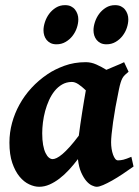

<svg xmlns="http://www.w3.org/2000/svg" viewBox="-20 -695 532 735"><path d="M281.7 -175.8Q284.2 -195.8 287.6 -219.2Q291 -242.7 294.7 -266.1Q298.3 -289.6 302 -311Q305.7 -332.5 308.6 -349.1Q294.9 -362.3 280.8 -372.1Q266.6 -381.8 253.9 -381.3Q233.9 -380.9 217.8 -371.6Q201.7 -362.3 189.2 -346.9Q176.8 -331.5 167.7 -311.5Q158.7 -291.5 152.8 -269.8Q147 -248 144.3 -226.1Q141.6 -204.1 141.6 -185.1Q141.6 -159.2 145 -140.4Q148.4 -121.6 154.3 -109.4Q160.2 -97.2 167.2 -91.6Q174.3 -85.9 181.6 -85.9Q188 -85.9 197.3 -90.3Q206.5 -94.7 219 -105.2Q231.4 -115.7 247.1 -133.1Q262.7 -150.4 281.7 -175.8ZM491.2 -57.6Q470.7 -43 449.5 -28.8Q428.2 -14.6 409.2 -3.9Q390.1 6.8 374.8 13.4Q359.4 20 350.6 20Q342.8 20 331.8 14.9Q320.8 9.8 310.3 -2.4Q299.8 -14.6 290.8 -34.9Q281.7 -55.2 278.3 -85.9Q262.2 -64.5 244.4 -45.2Q226.6 -25.9 207.8 -11.5Q189 2.9 169.4 11.5Q149.9 20 129.9 20Q111.8 20 91.8 10.7Q71.8 1.5 54.9 -18.8Q38.1 -39.1 27.1 -71Q16.1 -103 16.1 -148.9Q16.1 -187.5 26.1 -224.4Q36.1 -261.2 54.7 -294.9Q73.2 -328.6 100.3 -358.2Q127.4 -387.7 162.1 -411.1Q188.5 -429.2 226.1 -443.1Q263.7 -457 308.6 -457Q329.1 -457 349.1 -448Q369.1 -439 387.2 -427.7Q405.8 -436 423.6 -443.1Q441.4 -450.2 455.1 -457L472.2 -420.4Q463.9 -413.6 458.3 -408.2Q452.6 -402.8 448.7 -395.8Q444.8 -388.7 441.7 -378.4Q438.5 -368.2 435.1 -351.6Q427.7 -316.4 422.1 -284.9Q416.5 -253.4 412.8 -227.1Q409.2 -200.7 407.2 -181.2Q405.3 -161.6 405.3 -150.9Q405.3 -137.7 407.2 -125.2Q409.2 -112.8 412.8 -102.8Q416.5 -92.8 421.1 -86.9Q425.8 -81.1 431.6 -81.1Q441.4 -81.1 452.4 -83.7Q463.4 -86.4 482.9 -94.7ZM279.8 -621.1Q279.8 -605.5 274.2 -588.6Q268.6 -571.8 257.8 -557.9Q247.1 -543.9 231.4 -534.7Q215.8 -525.4 196.3 -525.4Q183.1 -525.4 173.8 -530Q164.6 -534.7 158.4 -542.2Q152.3 -549.8 149.4 -559.3Q146.5 -568.8 146.5 -579.1Q146.5 -593.8 152.1 -610.8Q157.7 -627.9 168.2 -642.1Q178.7 -656.2 194.1 -665.8Q209.5 -675.3 229 -675.3Q242.2 -675.3 251.7 -670.7Q261.2 -666 267.3 -658.2Q273.4 -650.4 276.6 -640.9Q279.8 -631.3 279.8 -621.1ZM471.2 -621.1Q471.2 -605.5 465.6 -588.6Q460 -571.8 449.2 -557.9Q438.5 -543.9 422.9 -534.7Q407.2 -525.4 387.7 -525.4Q374.5 -525.4 365.2 -530Q356 -534.7 349.9 -542.2Q343.8 -549.8 340.8 -559.3Q337.9 -568.8 337.9 -579.1Q337.9 -593.8 343.5 -610.8Q349.1 -627.9 359.6 -642.1Q370.1 -656.2 385.5 -665.8Q400.9 -675.3 420.4 -675.3Q433.6 -675.3 443.1 -670.7Q452.6 -666 458.7 -658.2Q464.8 -650.4 468 -640.9Q471.2 -631.3 471.2 -621.1Z"/></svg>

Font: Gentium Book Basic
Style: Bold Italic
Weight: 700
Italic angle: -8°
Designer: J. Victor Gaultney and Annie Olsen
Foundry: SIL International
Version: Version 1.102; 2013; Maintenance release